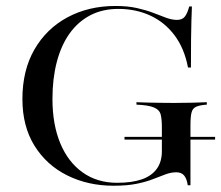

<svg xmlns="http://www.w3.org/2000/svg" viewBox="-20 -602 731 634"><path d="M354.8 11.3Q271 11.3 202.4 -22.6Q133.9 -56.5 94 -120.6Q54 -184.7 54 -275Q54 -369.4 93.5 -438.3Q133.1 -507.3 202.8 -544.8Q272.6 -582.3 361.3 -582.3Q401.6 -582.3 432.3 -575.4Q462.9 -568.5 486.7 -559.3Q510.5 -550 529.4 -543.1Q548.4 -536.3 564.5 -536.3Q582.3 -536.3 590.7 -547.6Q599.2 -558.9 604.8 -580.6H613.7Q612.9 -560.5 612.1 -535.5Q611.3 -510.5 610.9 -473Q610.5 -435.5 610.5 -379H600.8Q588.7 -442.7 556 -485.9Q523.4 -529 475.8 -550.8Q428.2 -572.6 371 -572.6Q318.5 -572.6 278.2 -551.6Q237.9 -530.6 210.1 -491.9Q182.3 -453.2 167.7 -398Q153.2 -342.7 153.2 -275.8Q153.2 -191.1 179 -129Q204.8 -66.9 252.8 -32.7Q300.8 1.6 366.9 1.6Q415.3 1.6 448 -9.7Q480.6 -21 497.6 -44.4Q514.5 -67.7 514.5 -102.4V-181.5Q514.5 -208.9 510.5 -224.2Q506.5 -239.5 488.3 -247.2Q470.2 -254.8 430.6 -256.5V-264.5Q446 -263.7 466.5 -263.3Q487.1 -262.9 510.5 -262.5Q533.9 -262.1 554.8 -262.1Q588.7 -262.1 616.5 -262.9Q644.4 -263.7 662.9 -264.5V-256.5Q639.5 -254.8 627.8 -249.6Q616.1 -244.4 612.5 -230.6Q608.9 -216.9 608.9 -187.9V9.7H600Q596.8 -12.1 587.9 -22.6Q579 -33.1 562.1 -33.1Q545.2 -33.1 527.4 -26.6Q509.7 -20.2 486.3 -10.9Q462.9 -1.6 431.5 4.8Q400 11.3 354.8 11.3ZM391.1 -141.1V-150H690.3V-141.1Z"/></svg>

Font: Playfair 144pt SemiExpanded Medium
Style: Regular
Weight: 500
Width: 6
Designer: Claus Eggers Sørensen
Foundry: Claus Eggers Sørensen
Version: Version 2.203